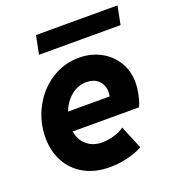

<svg xmlns="http://www.w3.org/2000/svg" viewBox="-130 -806 829 915"><g transform="rotate(-20 284.5 -349.0)"><path d="M30.3 -228.5Q30.3 -308.1 66.9 -378.4Q103.5 -448.7 167.7 -491Q231.9 -533.2 310.1 -533.2Q370.1 -533.2 418.9 -507.1Q467.8 -481 495.8 -434.8Q523.9 -388.7 523.9 -330.6Q523.9 -302.7 516.6 -268.6Q509.3 -234.4 499 -212.9H162.6Q169.9 -168 200.7 -141.8Q231.4 -115.7 278.3 -115.7Q308.6 -115.7 340.8 -125.7Q373 -135.7 390.6 -149.9L439.5 -31.7Q403.8 -12.7 359.9 -2.4Q315.9 7.8 272.9 7.8Q197.3 7.8 142.6 -22.9Q87.9 -53.7 59.1 -107.2Q30.3 -160.6 30.3 -228.5ZM385.3 -309.6Q387.7 -319.3 387.7 -332Q387.7 -366.7 365.2 -389.2Q342.8 -411.6 304.2 -411.6Q259.8 -411.6 225.6 -383.1Q191.4 -354.5 173.8 -309.6ZM155.3 -704.6H568.8L550.3 -611.3H136.7Z"/></g></svg>

Font: Reddit Sans Vanilla ExtraBold
Style: Italic
Weight: 800
Italic angle: -11.25°
Designer: Stephen Hutchings
Version: Version 1.013